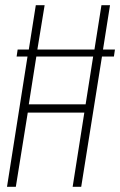

<svg xmlns="http://www.w3.org/2000/svg" viewBox="-20 -720 463 740"><path d="M7 0 86 -502H44L48 -529H91L118 -700H152L124 -529H344L371 -700H404L377 -529H423L419 -502H373L293 0H260L305 -286H87L41 0ZM91 -318H310L339 -502H120Z"/></svg>

Font: Georama Condensed ExtraLight
Style: Italic
Weight: 200
Width: 3
Italic angle: -9°
Designer: Jean-Baptiste Levee
Foundry: Production Type
Version: Version 1.000